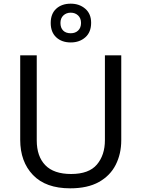

<svg xmlns="http://www.w3.org/2000/svg" viewBox="-20 -1015 771 1045"><path d="M640 -252Q640 -178 610 -118.5Q580 -59 518.5 -24.5Q457 10 362 10Q229 10 159.5 -62.5Q90 -135 90 -254V-714H180V-251Q180 -164 226.5 -116Q273 -68 367 -68Q464 -68 507.5 -119.5Q551 -171 551 -252V-714H640ZM365 -784Q316 -784 286 -812Q256 -840 256 -890Q256 -940 286 -967.5Q316 -995 365 -995Q412 -995 444 -967.5Q476 -940 476 -891Q476 -840 444.5 -812Q413 -784 365 -784ZM365 -834Q390 -834 405.5 -849Q421 -864 421 -890Q421 -916 405 -931Q389 -946 365 -946Q341 -946 325 -931Q309 -916 309 -890Q309 -864 323.5 -849Q338 -834 365 -834Z"/></svg>

Font: Noto Sans Ogham
Style: Regular
Weight: 400
Designer: Monotype Design Team
Foundry: Monotype Imaging Inc.
Version: Version 2.001; ttfautohint (v1.8.4.7-5d5b)